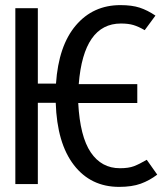

<svg xmlns="http://www.w3.org/2000/svg" viewBox="-20 -720 640 751"><path d="M595 -37Q565 -14 530.5 -1.5Q496 11 446 11Q335 11 269 -74.5Q203 -160 198 -318H128V0H40V-688H128V-393H199Q209 -541 276.5 -620.5Q344 -700 451 -700Q496 -700 526.5 -690Q557 -680 588 -659L546 -602Q522 -616 502 -622Q482 -628 453 -628Q307 -628 288 -391H517V-317H286Q293 -186 335 -124Q377 -62 449 -62Q483 -62 504 -70Q525 -78 554 -95Z"/></svg>

Font: Fira Mono
Style: Regular
Weight: 400
Designer: Carrois Corporate & Edenspiekermann AG
Foundry: Carrois Corporate GbR & Edenspiekermann AG
Version: Version 3.206